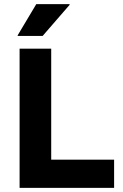

<svg xmlns="http://www.w3.org/2000/svg" viewBox="-20 -911 598 931"><path d="M75 0V-675H228.3V-136.7H533.3V0ZM65.8 -736.7V-740L155.8 -890.8H317.5V-887.5L186.7 -736.7Z"/></svg>

Font: Funnel Sans ExtraBold
Style: Regular
Weight: 800
Version: Version 1.000; Beta; Release 5; Build 24; ttfautohint (v1.8.